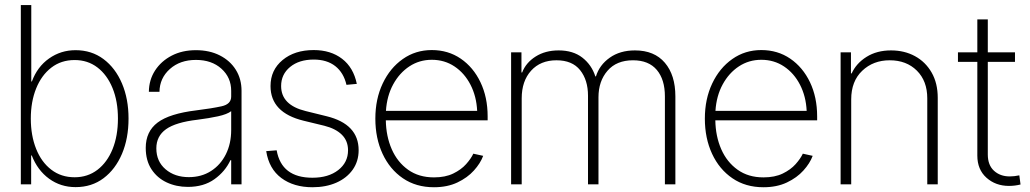

<svg xmlns="http://www.w3.org/2000/svg" viewBox="-20 -748 4181 779"><path d="M286.6 11.2Q226.1 11.2 179.2 -22.9Q132.3 -57.1 108.9 -117.2H106.4V0H64.5V-727.5H106.9V-417.5H109.4Q131.3 -477.1 179 -510.7Q226.6 -544.4 286.6 -544.4Q351.6 -544.4 399.9 -508.3Q448.2 -472.2 474.9 -409.4Q501.5 -346.7 501.5 -267.1Q501.5 -186.5 474.9 -123.8Q448.2 -61 400.1 -24.9Q352.1 11.2 286.6 11.2ZM282.7 -28.8Q335.9 -28.8 375.5 -59.1Q415 -89.4 436.8 -143.1Q458.5 -196.8 458.5 -267.1Q458.5 -337.4 436.5 -390.9Q414.6 -444.3 375.2 -474.4Q335.9 -504.4 282.7 -504.4Q228 -504.4 188.2 -473.6Q148.4 -442.9 126.7 -389.2Q105 -335.4 105 -267.1Q105 -198.2 126.5 -144.3Q147.9 -90.3 188 -59.6Q228 -28.8 282.7 -28.8Z M742.2 10.3Q695.3 10.3 656.5 -7.8Q617.7 -25.9 594.5 -61.3Q571.3 -96.7 571.3 -147.9Q571.3 -214.4 619.4 -250.7Q667.5 -287.1 776.9 -300.3Q839.4 -308.1 878.7 -316.7Q918 -325.2 918 -356.4V-379.4Q918 -433.6 878.4 -469.2Q838.9 -504.9 774.9 -504.9Q710.4 -504.9 669.2 -468Q627.9 -431.2 627 -375.5H584Q584.5 -423.8 609.1 -461.9Q633.8 -500 676.5 -522.2Q719.2 -544.4 774.9 -544.4Q830.1 -544.4 871.8 -523.2Q913.6 -502 936.8 -464.8Q960 -427.7 960 -379.4V0H918V-98.1H915Q893.6 -52.2 850.1 -21Q806.6 10.3 742.2 10.3ZM746.1 -29.3Q797.4 -29.3 836.2 -54.2Q875 -79.1 896.5 -122.3Q918 -165.5 918 -220.7V-296.9Q901.4 -284.2 864.5 -276.1Q827.6 -268.1 781.2 -262.2Q693.4 -252 653.8 -223.9Q614.3 -195.8 614.3 -146Q614.3 -93.3 651.6 -61.3Q689 -29.3 746.1 -29.3Z M1427.7 -407.7 1385.7 -403.8Q1374.5 -452.6 1340.6 -479.5Q1306.6 -506.3 1252.9 -506.3Q1193.4 -506.3 1157 -476.3Q1120.6 -446.3 1120.6 -398.9Q1120.6 -321.8 1220.2 -297.4L1305.2 -276.4Q1435.1 -244.6 1435.1 -138.7Q1435.1 -93.3 1410.9 -59.3Q1386.7 -25.4 1344.5 -6.8Q1302.2 11.7 1248 11.7Q1171.9 11.7 1121.6 -25.6Q1071.3 -63 1060.1 -134.8L1102.5 -138.2Q1122.1 -26.9 1247.6 -26.9Q1312.5 -26.9 1352.3 -57.9Q1392.1 -88.9 1392.1 -138.2Q1392.1 -176.3 1367.2 -201.2Q1342.3 -226.1 1295.9 -237.8L1211.4 -258.3Q1077.6 -291 1077.6 -398.9Q1077.6 -463.9 1126.5 -504.4Q1175.3 -544.9 1252.9 -544.9Q1321.8 -544.9 1367.9 -509.5Q1414.1 -474.1 1427.7 -407.7Z M1740.7 11.7Q1668 11.7 1614.7 -24.7Q1561.5 -61 1532.2 -124Q1502.9 -187 1502.9 -266.6Q1502.9 -346.2 1532.7 -409.2Q1562.5 -472.2 1614.3 -508.5Q1666 -544.9 1731.9 -544.9Q1798.3 -544.9 1849.4 -510Q1900.4 -475.1 1929.4 -414.3Q1958.5 -353.5 1958.5 -275.9V-259.8H1545.4Q1546.4 -195.3 1569.3 -142.8Q1592.3 -90.3 1635.7 -59.3Q1679.2 -28.3 1740.7 -28.3Q1786.6 -28.3 1818.8 -43.9Q1851.1 -59.6 1871.1 -82Q1891.1 -104.5 1900.4 -124.5L1940.4 -115.7Q1929.2 -85.4 1902.8 -56.2Q1876.5 -26.9 1835.7 -7.6Q1794.9 11.7 1740.7 11.7ZM1545.9 -298.3H1916Q1913.1 -357.4 1888.9 -404.3Q1864.7 -451.2 1824.2 -478.3Q1783.7 -505.4 1731.9 -505.4Q1681.6 -505.4 1641.1 -478.8Q1600.6 -452.1 1575.2 -405.5Q1549.8 -358.9 1545.9 -298.3Z M2053.7 0V-535.6H2095.7V-454.1H2098.6Q2113.8 -493.7 2153.1 -518.6Q2192.4 -543.5 2246.6 -543.5Q2305.2 -543.5 2342.8 -514.2Q2380.4 -484.9 2395.5 -438H2397.9Q2412.1 -484.4 2453.9 -513.9Q2495.6 -543.5 2556.2 -543.5Q2634.8 -543.5 2677.5 -493.4Q2720.2 -443.4 2720.2 -356.9V0H2677.7V-356.9Q2677.7 -425.3 2644.8 -464.4Q2611.8 -503.4 2548.3 -503.4Q2481.4 -503.4 2444.8 -460.9Q2408.2 -418.5 2408.2 -353.5V0H2365.7V-359.9Q2365.7 -423.3 2333.7 -463.4Q2301.8 -503.4 2237.8 -503.4Q2172.9 -503.4 2134.8 -461.2Q2096.7 -418.9 2096.7 -349.1V0Z M3077.6 11.7Q3004.9 11.7 2951.7 -24.7Q2898.4 -61 2869.1 -124Q2839.8 -187 2839.8 -266.6Q2839.8 -346.2 2869.6 -409.2Q2899.4 -472.2 2951.2 -508.5Q3002.9 -544.9 3068.8 -544.9Q3135.3 -544.9 3186.3 -510Q3237.3 -475.1 3266.4 -414.3Q3295.4 -353.5 3295.4 -275.9V-259.8H2882.3Q2883.3 -195.3 2906.2 -142.8Q2929.2 -90.3 2972.7 -59.3Q3016.1 -28.3 3077.6 -28.3Q3123.5 -28.3 3155.8 -43.9Q3188 -59.6 3208 -82Q3228 -104.5 3237.3 -124.5L3277.3 -115.7Q3266.1 -85.4 3239.7 -56.2Q3213.4 -26.9 3172.6 -7.6Q3131.8 11.7 3077.6 11.7ZM2882.8 -298.3H3252.9Q3250 -357.4 3225.8 -404.3Q3201.7 -451.2 3161.1 -478.3Q3120.6 -505.4 3068.8 -505.4Q3018.6 -505.4 2978 -478.8Q2937.5 -452.1 2912.1 -405.5Q2886.7 -358.9 2882.8 -298.3Z M3433.6 -344.7V0H3390.6V-535.6H3432.6V-450.2H3435.5Q3454.1 -491.2 3495.8 -517.3Q3537.6 -543.5 3595.2 -543.5Q3649.4 -543.5 3692.1 -520.3Q3734.9 -497.1 3759.8 -453.9Q3784.7 -410.6 3784.7 -351.1V0H3742.2V-349.1Q3742.2 -419.4 3700 -461.4Q3657.7 -503.4 3589.8 -503.4Q3522.9 -503.4 3478.3 -460.9Q3433.6 -418.5 3433.6 -344.7Z M4098.1 -535.6V-497.1H3987.8V-121.1Q3987.8 -78.1 4012.9 -55.2Q4038.1 -32.2 4076.7 -32.2Q4095.2 -32.2 4115.7 -36.6L4120.6 0.5Q4097.7 6.3 4073.7 6.3Q4019.5 6.3 3982.4 -26.9Q3945.3 -60.1 3945.3 -116.7V-497.1H3866.7V-535.6H3945.3V-669.4H3987.8V-535.6Z"/></svg>

Font: Inter Display Extra Light
Style: Regular
Weight: 200
Designer: Rasmus Andersson
Foundry: rsms
Version: Version 4.000;git-4fc901f